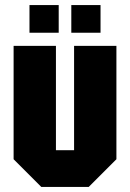

<svg xmlns="http://www.w3.org/2000/svg" viewBox="-20 -742 516 762"><path d="M442 -560V-110L332 0H144L34 -110V-560H202V-146H274V-560ZM97 -612V-722H213V-612ZM263 -612V-722H379V-612Z"/></svg>

Font: Tektur Condensed
Style: Bold
Weight: 700
Width: 3
Designer: Adam Jagosz
Foundry: Adam Jagosz
Version: Version 1.005;gftools[0.9.30]